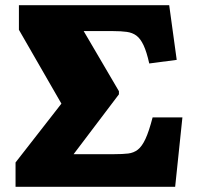

<svg xmlns="http://www.w3.org/2000/svg" viewBox="-20 -721 760 741"><path d="M40 0V-94L217 -321L53 -606V-701H633L662 -490L556 -476Q546 -521 534 -546.5Q522 -572 506.5 -583.5Q491 -595 469 -598Q447 -601 417 -601H303L439 -369V-357L224 -73L194 -126H421Q453 -126 474.5 -128.5Q496 -131 512 -143.5Q528 -156 541.5 -185Q555 -214 569 -268H684L656 0Z"/></svg>

Font: Literata ExtraBold
Style: Regular
Weight: 800
Designer: Latin by Veronika Burian and Jose Scaglione. Greek by Irene Vlachou. Cyrillic by Vera Evstafieva.
Foundry: TypeTogether
Version: Version 3.103;gftools[0.9.29]